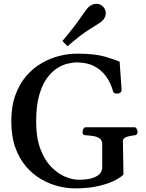

<svg xmlns="http://www.w3.org/2000/svg" viewBox="-20 -995 781 1029"><path d="M380.4 14.6Q338.9 14.6 292.7 3.2Q246.6 -8.3 201.7 -33.9Q156.7 -59.6 120.4 -101.6Q84 -143.6 62.3 -203.6Q40.5 -263.7 40.5 -344.7Q40.5 -425.3 62.5 -485.6Q84.5 -545.9 121.3 -588.4Q158.2 -630.9 204.3 -657.2Q250.5 -683.6 299.3 -695.6Q348.1 -707.5 392.6 -707.5Q487.3 -707.5 541.3 -691.7Q595.2 -675.8 621.1 -664.6L631.8 -513.2Q632.8 -504.9 625.5 -499.3Q618.2 -493.7 612.3 -493.7Q610.8 -493.7 609.6 -493.4Q608.4 -493.2 606.4 -493.2Q599.6 -493.2 593 -496.3Q586.4 -499.5 585.4 -507.3Q574.2 -548.3 550.3 -583Q526.4 -617.7 487.5 -638.9Q448.7 -660.2 391.6 -660.6Q369.6 -660.6 341.1 -653.6Q312.5 -646.5 283.4 -627.4Q254.4 -608.4 229.5 -573Q204.6 -537.6 189.2 -481.7Q173.8 -425.8 173.8 -344.7Q173.8 -255.4 197 -195.1Q220.2 -134.8 256.1 -98.9Q292 -63 330.6 -47.4Q369.1 -31.7 399.9 -31.7Q449.7 -31.7 477.8 -41.5Q505.9 -51.3 516.8 -66.2Q527.8 -81.1 527.8 -96.7V-222.7Q527.8 -243.7 513.9 -253.2Q500 -262.7 479.5 -265.9Q459 -269 439.9 -270Q429.7 -271 426 -274.2Q422.4 -277.3 422.4 -288.1Q422.4 -293.5 426.5 -303.2Q430.7 -313 439 -313H700.7Q709 -313 713.1 -303.2Q717.3 -293.5 717.3 -288.1Q717.3 -271.5 701.2 -270Q679.7 -268.1 659.2 -261.5Q638.7 -254.9 638.7 -238.8L641.6 -60.1Q633.8 -49.3 602.1 -31.5Q570.3 -13.7 514.6 0.5Q459 14.6 380.4 14.6ZM341.8 -747.1 314.5 -775.4Q373.5 -844.7 408.4 -895.5Q443.4 -946.3 454.6 -957Q462.4 -964.4 473.4 -969.5Q484.4 -974.6 497.1 -974.6Q517.6 -974.6 533.2 -958.5Q540.5 -950.2 543.7 -941.9Q546.9 -933.6 546.9 -924.3Q546.9 -912.6 541.7 -902.1Q536.6 -891.6 528.8 -883.8Q517.6 -873 467 -842.5Q416.5 -812 341.8 -747.1Z"/></svg>

Font: Gelasio Medium
Style: Regular
Weight: 500
Designer: Eben Sorkin
Foundry: Eben Sorkin
Version: Version 1.008